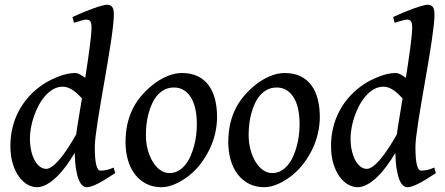

<svg xmlns="http://www.w3.org/2000/svg" viewBox="-20 -762 1860 802"><path d="M298.3 -200.7Q302.2 -231 308.8 -269.5Q315.4 -308.1 322.3 -351.1Q314 -359.9 305.2 -368.4Q296.4 -377 286.4 -384Q276.4 -391.1 265.4 -395.5Q254.4 -399.9 242.7 -399.9Q221.2 -399.9 202.6 -389.4Q184.1 -378.9 168.7 -361.3Q153.3 -343.8 141.4 -321.3Q129.4 -298.8 121.3 -274.9Q113.3 -251 109.1 -227.5Q105 -204.1 105 -185.1Q105 -154.8 110.6 -131.1Q116.2 -107.4 125.7 -90.8Q135.3 -74.2 147.5 -65.4Q159.7 -56.6 172.9 -56.6Q184.1 -56.6 198.2 -66.9Q212.4 -77.1 228.5 -95.9Q244.6 -114.7 262.2 -141.4Q279.8 -168 298.3 -200.7ZM461.4 -39.1Q419.9 -11.2 389.9 4.4Q359.9 20 342.3 20Q333.5 20 324.7 12.9Q315.9 5.9 309.1 -11Q302.2 -27.8 297.6 -55.2Q293 -82.5 292 -123.5Q274.4 -93.3 254.9 -67.1Q235.4 -41 215.1 -21.7Q194.8 -2.4 174.1 8.8Q153.3 20 133.8 20Q116.2 20 96.9 10Q77.6 0 61.3 -21.2Q44.9 -42.5 34.2 -75.4Q23.4 -108.4 23.4 -153.8Q23.4 -192.4 32.2 -228.8Q41 -265.1 58.3 -298.1Q75.7 -331.1 101.6 -359.6Q127.4 -388.2 162.1 -411.1Q175.8 -419.9 191.9 -428Q208 -436 225.1 -442.6Q242.2 -449.2 259.5 -453.1Q276.9 -457 293 -457Q302.7 -457 313.7 -451.2Q324.7 -445.3 335.9 -437Q341.3 -470.2 345.9 -502Q350.6 -533.7 354.2 -561.3Q357.9 -588.9 360.1 -611.1Q362.3 -633.3 362.3 -647.5Q362.3 -658.7 360.6 -665.3Q358.9 -671.9 355.7 -675Q352.5 -678.2 348.6 -679.2Q344.7 -680.2 340.3 -680.2Q335.9 -680.2 327.4 -678Q318.8 -675.8 310.5 -673.3Q300.8 -670.4 289.1 -667L282.7 -690.9Q304.7 -701.2 327.1 -710.4Q349.6 -719.7 369.4 -726.8Q389.2 -733.9 404.3 -738Q419.4 -742.2 426.3 -742.2Q440.9 -742.2 448.2 -733.4Q455.6 -724.6 455.6 -702.1Q455.6 -683.1 452.1 -652.8Q448.7 -622.6 443.1 -585.2Q437.5 -547.9 430.4 -505.6Q423.3 -463.4 415.8 -420.4Q408.2 -377.4 401.1 -335.7Q394 -293.9 388.4 -257.8Q382.8 -221.7 379.4 -193.4Q376 -165 376 -148.4Q376 -96.7 382.1 -73Q388.2 -49.3 399.4 -49.3Q412.1 -49.3 424.8 -52Q437.5 -54.7 454.6 -62Z M802.2 -242.2Q802.2 -316.9 776.4 -356.7Q750.5 -396.5 706.5 -396.5Q684.6 -396.5 667.2 -387.5Q649.9 -378.4 637 -363.5Q624 -348.6 615 -328.6Q606 -308.6 600.1 -286.6Q594.2 -264.6 591.8 -241.7Q589.4 -218.8 589.4 -198.2Q589.4 -165.5 597.2 -136.7Q605 -107.9 618.2 -86.2Q631.3 -64.5 649.2 -51.8Q667 -39.1 687.5 -39.1Q708.5 -39.1 725.1 -48.6Q741.7 -58.1 754.4 -74Q767.1 -89.8 776.1 -110.6Q785.2 -131.3 791 -153.8Q796.9 -176.3 799.6 -199.2Q802.2 -222.2 802.2 -242.2ZM886.7 -272.9Q886.7 -240.2 879.2 -206.8Q871.6 -173.3 856.9 -141.8Q842.3 -110.4 821 -81.8Q799.8 -53.2 772.5 -30.8Q759.8 -20.5 745.1 -11.2Q730.5 -2 715.1 5.1Q699.7 12.2 684.3 16.1Q668.9 20 654.3 20Q618.7 20 590.8 5.6Q563 -8.8 543.7 -33.9Q524.4 -59.1 514.4 -93.5Q504.4 -127.9 504.4 -168Q504.4 -203.1 510.5 -235.6Q516.6 -268.1 530.3 -298.6Q543.9 -329.1 566.4 -356.9Q588.9 -384.8 621.1 -410.2Q646 -429.7 677.5 -443.4Q709 -457 740.2 -457Q778.3 -457 806.2 -443.4Q834 -429.7 851.8 -405.3Q869.6 -380.9 878.2 -347.2Q886.7 -313.5 886.7 -272.9Z M1231.4 -242.2Q1231.4 -316.9 1205.6 -356.7Q1179.7 -396.5 1135.7 -396.5Q1113.8 -396.5 1096.4 -387.5Q1079.1 -378.4 1066.2 -363.5Q1053.2 -348.6 1044.2 -328.6Q1035.2 -308.6 1029.3 -286.6Q1023.4 -264.6 1021 -241.7Q1018.6 -218.8 1018.6 -198.2Q1018.6 -165.5 1026.4 -136.7Q1034.2 -107.9 1047.4 -86.2Q1060.5 -64.5 1078.4 -51.8Q1096.2 -39.1 1116.7 -39.1Q1137.7 -39.1 1154.3 -48.6Q1170.9 -58.1 1183.6 -74Q1196.3 -89.8 1205.3 -110.6Q1214.4 -131.3 1220.2 -153.8Q1226.1 -176.3 1228.8 -199.2Q1231.4 -222.2 1231.4 -242.2ZM1315.9 -272.9Q1315.9 -240.2 1308.3 -206.8Q1300.8 -173.3 1286.1 -141.8Q1271.5 -110.4 1250.2 -81.8Q1229 -53.2 1201.7 -30.8Q1189 -20.5 1174.3 -11.2Q1159.7 -2 1144.3 5.1Q1128.9 12.2 1113.5 16.1Q1098.1 20 1083.5 20Q1047.9 20 1020 5.6Q992.2 -8.8 972.9 -33.9Q953.6 -59.1 943.6 -93.5Q933.6 -127.9 933.6 -168Q933.6 -203.1 939.7 -235.6Q945.8 -268.1 959.5 -298.6Q973.1 -329.1 995.6 -356.9Q1018.1 -384.8 1050.3 -410.2Q1075.2 -429.7 1106.7 -443.4Q1138.2 -457 1169.4 -457Q1207.5 -457 1235.4 -443.4Q1263.2 -429.7 1281 -405.3Q1298.8 -380.9 1307.4 -347.2Q1315.9 -313.5 1315.9 -272.9Z M1637.7 -200.7Q1641.6 -231 1648.2 -269.5Q1654.8 -308.1 1661.6 -351.1Q1653.3 -359.9 1644.5 -368.4Q1635.7 -377 1625.7 -384Q1615.7 -391.1 1604.7 -395.5Q1593.8 -399.9 1582 -399.9Q1560.5 -399.9 1542 -389.4Q1523.4 -378.9 1508.1 -361.3Q1492.7 -343.8 1480.7 -321.3Q1468.8 -298.8 1460.7 -274.9Q1452.6 -251 1448.5 -227.5Q1444.3 -204.1 1444.3 -185.1Q1444.3 -154.8 1450 -131.1Q1455.6 -107.4 1465.1 -90.8Q1474.6 -74.2 1486.8 -65.4Q1499 -56.6 1512.2 -56.6Q1523.4 -56.6 1537.6 -66.9Q1551.8 -77.1 1567.9 -95.9Q1584 -114.7 1601.6 -141.4Q1619.1 -168 1637.7 -200.7ZM1800.8 -39.1Q1759.3 -11.2 1729.2 4.4Q1699.2 20 1681.6 20Q1672.9 20 1664.1 12.9Q1655.3 5.9 1648.4 -11Q1641.6 -27.8 1637 -55.2Q1632.3 -82.5 1631.3 -123.5Q1613.8 -93.3 1594.2 -67.1Q1574.7 -41 1554.4 -21.7Q1534.2 -2.4 1513.4 8.8Q1492.7 20 1473.1 20Q1455.6 20 1436.3 10Q1417 0 1400.6 -21.2Q1384.3 -42.5 1373.5 -75.4Q1362.8 -108.4 1362.8 -153.8Q1362.8 -192.4 1371.6 -228.8Q1380.4 -265.1 1397.7 -298.1Q1415 -331.1 1440.9 -359.6Q1466.8 -388.2 1501.5 -411.1Q1515.1 -419.9 1531.2 -428Q1547.4 -436 1564.5 -442.6Q1581.5 -449.2 1598.9 -453.1Q1616.2 -457 1632.3 -457Q1642.1 -457 1653.1 -451.2Q1664.1 -445.3 1675.3 -437Q1680.7 -470.2 1685.3 -502Q1689.9 -533.7 1693.6 -561.3Q1697.3 -588.9 1699.5 -611.1Q1701.7 -633.3 1701.7 -647.5Q1701.7 -658.7 1700 -665.3Q1698.2 -671.9 1695.1 -675Q1691.9 -678.2 1688 -679.2Q1684.1 -680.2 1679.7 -680.2Q1675.3 -680.2 1666.7 -678Q1658.2 -675.8 1649.9 -673.3Q1640.1 -670.4 1628.4 -667L1622.1 -690.9Q1644 -701.2 1666.5 -710.4Q1689 -719.7 1708.7 -726.8Q1728.5 -733.9 1743.7 -738Q1758.8 -742.2 1765.6 -742.2Q1780.3 -742.2 1787.6 -733.4Q1794.9 -724.6 1794.9 -702.1Q1794.9 -683.1 1791.5 -652.8Q1788.1 -622.6 1782.5 -585.2Q1776.9 -547.9 1769.8 -505.6Q1762.7 -463.4 1755.1 -420.4Q1747.6 -377.4 1740.5 -335.7Q1733.4 -293.9 1727.8 -257.8Q1722.2 -221.7 1718.8 -193.4Q1715.3 -165 1715.3 -148.4Q1715.3 -96.7 1721.4 -73Q1727.5 -49.3 1738.8 -49.3Q1751.5 -49.3 1764.2 -52Q1776.9 -54.7 1793.9 -62Z"/></svg>

Font: Gentium Book Basic
Style: Italic
Weight: 400
Italic angle: -8°
Designer: J. Victor Gaultney and Annie Olsen
Foundry: SIL International
Version: Version 1.102; 2013; Maintenance release